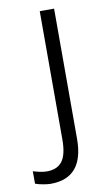

<svg xmlns="http://www.w3.org/2000/svg" viewBox="-138 -543 449 804"><g transform="rotate(-10 87.0 -141.0)"><path d="M11 219Q-1 219 -21 215.5Q-41 212 -54 207V154Q-42 158 -25.5 161.5Q-9 165 4 165Q49 165 70 136.5Q91 108 91 45V-501H152V53Q152 219 11 219Z"/></g></svg>

Font: Winston Light
Style: Regular
Weight: 300
Designer: Original fonts by Vernon Adams / Changes by Cristiano Sobral
Foundry: Original fonts by Vernon Adams / Changes by Cristiano Sobral
Version: Version 2.503;July 17, 2020;FontCreator 13.0.0.2655 64-bit